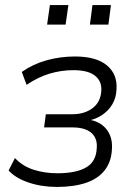

<svg xmlns="http://www.w3.org/2000/svg" viewBox="-20 -730 533 758"><path d="M205 8Q144 8 92.5 -9.5Q41 -27 14 -57L39 -106Q69 -74 112.5 -60Q156 -46 207 -46Q280 -46 320 -69Q360 -92 362 -146Q365 -185 340 -206Q315 -227 266 -227H154L161 -279H266Q314 -279 346 -303.5Q378 -328 380 -373Q382 -410 354.5 -431.5Q327 -453 270 -453Q221 -453 175 -439Q129 -425 85 -395L66 -446Q110 -477 164 -492Q218 -507 276 -507Q360 -507 402 -472Q444 -437 440 -378Q439 -344 423 -317.5Q407 -291 380 -274Q353 -257 319 -252L321 -259Q371 -254 398 -222.5Q425 -191 422 -143Q420 -92 393.5 -58Q367 -24 319 -8Q271 8 205 8ZM335 -633 345 -710H418L408 -633ZM166 -633 177 -710H250L239 -633Z"/></svg>

Font: Nunitoga
Style: Light Italic
Weight: 300
Italic angle: -9°
Designer: Vernon Adams
Foundry: Vernon Adams
Version: Version 1.0